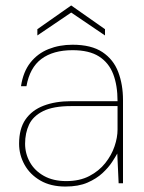

<svg xmlns="http://www.w3.org/2000/svg" viewBox="-20 -672 529 704"><path d="M220 12Q166 12 128 -10Q90 -32 70 -68Q50 -104 50 -145Q50 -200 73.5 -234Q97 -268 140 -284.5Q183 -301 241 -301H411Q411 -359 395 -400.5Q379 -442 343 -465Q307 -488 246 -488Q175 -488 132 -456Q89 -424 77 -356H57Q65 -409 91.5 -442.5Q118 -476 158 -492Q198 -508 246 -508Q315 -508 355.5 -481Q396 -454 413.5 -408Q431 -362 431 -305V0H415L410 -109Q404 -98 391 -78Q378 -58 356 -37.5Q334 -17 301 -2.5Q268 12 220 12ZM223 -8Q272 -8 307.5 -26.5Q343 -45 366 -74Q389 -103 400 -135.5Q411 -168 411 -197V-283H241Q175 -283 138 -264.5Q101 -246 86.5 -215Q72 -184 72 -145Q72 -109 89.5 -77.5Q107 -46 141 -27Q175 -8 223 -8ZM117 -542V-565L241 -652L365 -565V-542L241 -626Z"/></svg>

Font: DM Sans 24pt Thin
Style: Regular
Weight: 250
Designer: Colophon Foundry, Jonny Pinhorn
Foundry: Colophon Foundry
Version: Version 4.004;gftools[0.9.30]